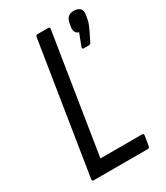

<svg xmlns="http://www.w3.org/2000/svg" viewBox="-169 -738 704 813"><g transform="rotate(-30 183.0 -332.0)"><path d="M44 0Q35 0 36 -9L137 -646Q139 -655 146 -655H198Q208 -655 206 -646L114 -66H316Q327 -66 325 -57L317 -9Q316 0 307 0ZM286 -505Q282 -505 280.5 -507.5Q279 -510 280 -514L303 -574Q280 -580 284 -611L287 -627Q293 -664 328 -664Q348 -664 358 -654Q368 -644 365 -624L362 -609Q361 -598 357 -587Q353 -576 347 -563L323 -514Q319 -505 311 -505Z"/></g></svg>

Font: Sofia Sans Condensed
Style: Italic
Weight: 400
Italic angle: -9°
Designer: Botio Nikoltchev, Ani Petrova
Foundry: lettersoup
Version: Version 4.101